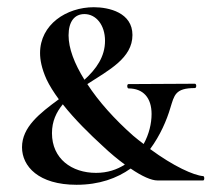

<svg xmlns="http://www.w3.org/2000/svg" viewBox="-20 -500 586 532"><path d="M543 -12C517 -14 461 -39 396 -87C424 -125 442 -167 452 -201C463 -236 465 -256 520 -256C525 -256 525 -268 520 -268L336 -267C331 -267 332 -255 336 -255C377 -255 400 -229 400 -184C400 -158 393 -128 378 -101C368 -108 359 -116 349 -124C298 -169 253 -219 222 -267C282 -306 347 -339 347 -403C347 -465 282 -480 240 -480C164 -480 91 -432 91 -353C91 -335 95 -311 109 -280C117 -263 129 -244 143 -225C90 -186 41 -148 41 -92C41 -39 87 12 192 12C255 12 304 -6 342 -33C374 -11 400 0 416 0H543C547 0 547 -12 543 -12ZM170 -402C170 -441 187 -461 214 -461C246 -461 271 -431 271 -387C271 -343 247 -309 214 -279C186 -324 170 -366 170 -402ZM246 -21C179 -21 124 -60 124 -131C124 -164 136 -189 154 -211C187 -169 230 -127 264 -96C286 -75 307 -58 326 -44C304 -30 278 -21 246 -21Z"/></svg>

Font: Cormorant SC Semi
Style: Regular
Weight: 600
Designer: Christian Thalmann (Catharsis Fonts)
Version: Version 1.000;PS 001.000;hotconv 1.0.70;makeotf.lib2.5.58329